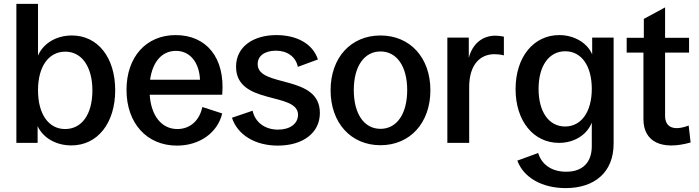

<svg xmlns="http://www.w3.org/2000/svg" viewBox="-20 -733 3587 985"><path d="M346 13C481 13 571 -102 571 -270C571 -439 481 -551 349 -551C270 -551 203 -512 175 -448V-713H64V0H173V-86C202 -24 269 13 346 13ZM314 -71C229 -71 175 -148 175 -270C175 -391 229 -468 315 -468C400 -468 454 -390 454 -269C454 -147 400 -71 314 -71Z M888 14C1003 14 1096 -51 1120 -151L1018 -184C1004 -115 955 -71 890 -71C809 -71 755 -139 748 -247H1120C1136 -438 1038 -553 881 -553C730 -553 629 -441 629 -272C629 -101 733 14 888 14ZM750 -324C763 -417 811 -472 883 -472C953 -472 1002 -415 1006 -324Z M1405 14C1535 14 1621 -52 1621 -153C1622 -353 1303 -282 1302 -403C1301 -446 1338 -473 1396 -473C1454 -473 1498 -441 1508 -390L1611 -428C1584 -511 1499 -553 1398 -553C1280 -553 1191 -494 1191 -391C1191 -192 1507 -263 1509 -145C1509 -99 1469 -68 1406 -68C1338 -68 1288 -107 1276 -165L1170 -129C1198 -42 1288 14 1405 14Z M1932 12C2084 12 2188 -103 2188 -270C2188 -437 2084 -551 1932 -551C1780 -551 1676 -437 1676 -270C1676 -103 1780 12 1932 12ZM1932 -72C1848 -72 1795 -149 1795 -271C1795 -392 1848 -469 1932 -469C2016 -469 2069 -392 2069 -271C2069 -149 2016 -72 1932 -72Z M2275 0H2387V-286C2387 -404 2445 -455 2517 -455C2532 -455 2549 -453 2565 -449V-545C2551 -548 2537 -550 2522 -550C2455 -550 2404 -509 2385 -436V-540H2275Z M2882 232C3030 232 3128 151 3128 4V-540H3018V-454C2993 -513 2926 -553 2849 -553C2718 -553 2625 -441 2625 -276C2625 -112 2717 0 2848 0C2926 0 2991 -41 3016 -104V17C3016 101 2968 148 2885 148C2811 148 2759 112 2741 52L2634 91C2666 178 2761 232 2882 232ZM2879 -84C2796 -84 2743 -159 2743 -277C2743 -395 2796 -470 2880 -470C2963 -470 3016 -395 3016 -277C3016 -159 2962 -84 2879 -84Z M3523 -2 3513 -89C3437 -60 3392 -79 3392 -139V-463H3515V-539H3392V-695L3283 -636V-539H3195V-463H3281V-121C3281 -6 3374 40 3523 -2Z"/></svg>

Font: Ronzino Medium
Style: Regular
Weight: 500
Designer: Nunzio Mazzaferro
Foundry: Collletttivo
Version: Version 1.000;Glyphs 3.3 (3337)